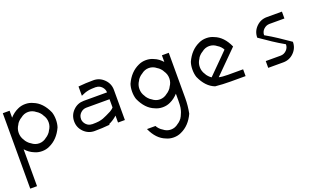

<svg xmlns="http://www.w3.org/2000/svg" viewBox="-71 -1080 3475 1993"><g transform="rotate(-20 1666.5 -83.5)"><path d="M0 333.3V-500H75V-423.3Q115.8 -469.2 166.7 -491.7Q204.2 -510 250 -510Q295.8 -510 333.3 -491.7Q429.2 -455 483.3 -333.3Q495.8 -295.8 495.8 -250Q495.8 -204.2 483.3 -166.7Q431.7 -52.5 333.3 -8.3Q295.8 10 250 10Q204.2 10 166.7 -8.3Q115.8 -28.3 75 -74.2V333.3ZM333.3 -107.5Q348.3 -115.8 365.4 -133.8Q382.5 -151.7 388.3 -166.7Q415 -204.2 415 -250Q415 -295.8 388.3 -333.3Q382.5 -347.5 365.8 -365.4Q349.2 -383.3 333.3 -391.7Q295.8 -422.5 250 -422.5Q204.2 -422.5 166.7 -391.7Q150.8 -383.3 133.3 -365.4Q115.8 -347.5 110.8 -333.3Q85 -295.8 85 -250Q85 -204.2 110.8 -166.7Q116.7 -152.5 133.8 -134.2Q150.8 -115.8 166.7 -107.5Q204.2 -76.7 250 -76.7Q295.8 -76.7 333.3 -107.5Z M1090.8 -76.7Q1049.2 -38.3 1000 -16.7V-8.3Q918.3 0 833.3 0Q764.2 0 715.4 -48.8Q666.7 -97.5 666.7 -166.7Q666.7 -235.8 715.4 -284.6Q764.2 -333.3 833.3 -333.3H1090.8Q1090 -369.2 1063.8 -396.2Q1037.5 -423.3 1000 -423.3V-424.2Q975.8 -424.2 955.8 -422.9Q935.8 -421.7 924.2 -420Q912.5 -418.3 897.5 -414.2Q882.5 -410 877.1 -407.9Q871.7 -405.8 855.4 -398.8Q839.2 -391.7 833.3 -389.2V-491.7Q915 -500 1000 -500Q1068.3 -500 1117.5 -450.8Q1166.7 -401.7 1166.7 -333.3V0H1090.8ZM1000 -110Q1007.5 -114.2 1024.6 -122.1Q1041.7 -130 1050.8 -135Q1060 -140 1071.7 -148.8Q1083.3 -157.5 1090.8 -166.7V-257.5H833.3Q796.7 -256.7 769.6 -230.4Q742.5 -204.2 742.5 -166.7H741.7Q742.5 -130 768.8 -102.9Q795 -75.8 833.3 -75.8V-75Q857.5 -75 877.5 -76.2Q897.5 -77.5 909.2 -79.2Q920.8 -80.8 935.8 -85Q950.8 -89.2 956.3 -91.2Q961.7 -93.3 977.9 -100.4Q994.2 -107.5 1000 -110Z M1666.7 -8.3Q1629.2 10 1583.3 10Q1537.5 10 1500 -8.3Q1404.2 -45 1350 -166.7Q1337.5 -204.2 1337.5 -250Q1337.5 -295.8 1350 -333.3Q1401.7 -447.5 1500 -491.7Q1537.5 -510 1583.3 -510Q1629.2 -510 1666.7 -491.7Q1716.7 -472.5 1757.5 -426.7V-500H1833.3V0Q1833.3 85 1816.7 166.7Q1765 280.8 1666.7 325Q1629.2 343.3 1583.3 343.3Q1537.5 343.3 1500 325Q1404.2 288.3 1350 166.7H1444.2Q1450 180.8 1467.1 199.2Q1484.2 217.5 1500 225.8Q1537.5 256.7 1583.3 256.7Q1629.2 256.7 1666.7 225.8Q1681.7 217.5 1698.8 199.6Q1715.8 181.7 1721.7 166.7H1722.5Q1725 160.8 1732.1 144.6Q1739.2 128.3 1741.3 122.9Q1743.3 117.5 1747.5 102.5Q1751.7 87.5 1753.3 75.8Q1755 64.2 1756.3 44.2Q1757.5 24.2 1757.5 0V-75.8Q1716.7 -30.8 1666.7 -8.3ZM1666.7 -107.5Q1681.7 -115.8 1698.8 -133.8Q1715.8 -151.7 1721.7 -166.7Q1748.3 -204.2 1748.3 -250Q1748.3 -295.8 1721.7 -333.3Q1715.8 -347.5 1699.2 -365.4Q1682.5 -383.3 1666.7 -391.7Q1629.2 -422.5 1583.3 -422.5Q1537.5 -422.5 1500 -391.7Q1484.2 -383.3 1466.7 -365.4Q1449.2 -347.5 1444.2 -333.3Q1418.3 -295.8 1418.3 -250Q1418.3 -204.2 1444.2 -166.7Q1450 -152.5 1467.1 -134.2Q1484.2 -115.8 1500 -107.5Q1537.5 -76.7 1583.3 -76.7Q1629.2 -76.7 1666.7 -107.5Z M2333.3 0Q2248.3 0 2166.7 -8.3Q2070.8 -45 2016.7 -166.7Q2004.2 -204.2 2004.2 -250Q2004.2 -295.8 2016.7 -333.3Q2068.3 -447.5 2166.7 -491.7Q2204.2 -510 2250 -510Q2295.8 -510 2333.3 -491.7Q2429.2 -455 2483.3 -333.3L2234.2 -84.2Q2269.2 -75 2333.3 -75H2500V0ZM2166.7 -107.5V-110.8Q2196.7 -140.8 2333.3 -277.5L2388.3 -333.3Q2382.5 -347.5 2365.8 -365.4Q2349.2 -383.3 2333.3 -391.7Q2295.8 -422.5 2250 -422.5Q2204.2 -422.5 2166.7 -391.7Q2150.8 -383.3 2133.3 -365.4Q2115.8 -347.5 2110.8 -333.3Q2085 -295.8 2085 -250Q2085 -204.2 2110.8 -166.7Q2116.7 -152.5 2133.8 -134.2Q2150.8 -115.8 2166.7 -107.5Z M2916.7 -75Q2952.5 -75.8 2979.6 -102.5Q3006.7 -129.2 3006.7 -166.7H3007.5Q2975.8 -184.2 2939.2 -207.1Q2902.5 -230 2877.9 -246.2Q2853.3 -262.5 2811.2 -291.7Q2769.2 -320.8 2750 -333.3Q2750 -402.5 2798.8 -451.2Q2847.5 -500 2916.7 -500H3083.3V-424.2H2916.7Q2880 -423.3 2852.9 -397.1Q2825.8 -370.8 2825.8 -333.3H2825Q2856.7 -315.8 2893.8 -292.9Q2930.8 -270 2955 -253.8Q2979.2 -237.5 3022.1 -208.3Q3065 -179.2 3083.3 -166.7Q3083.3 -97.5 3034.6 -48.8Q2985.8 0 2916.7 0H2750V-75Z"/></g></svg>

Font: 0xA000-Mono
Style: Mono
Weight: 400
Version: Version 0.1